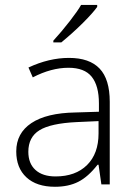

<svg xmlns="http://www.w3.org/2000/svg" viewBox="-20 -731 532 761"><path d="M381.8 0 370.6 -78.1H366.7Q329.6 -30.3 290.5 -10.5Q251.5 9.3 197.8 9.3Q125 9.3 84.7 -28.1Q44.4 -65.4 44.4 -130.9Q44.4 -203.1 104.5 -243.2Q164.6 -283.2 278.3 -285.2L372.1 -288.1V-320.8Q372.1 -391.1 343.5 -426.8Q314.9 -462.4 251.5 -462.4Q183.1 -462.4 109.9 -424.3L92.8 -463.4Q174.3 -501.5 253.4 -501.5Q334.5 -501.5 374.8 -459.2Q415 -417 415 -327.6V0ZM200.2 -31.7Q279.3 -31.7 325 -76.9Q370.6 -122.1 370.6 -202.1V-251L284.2 -247.1Q180.7 -242.2 136.5 -214.8Q92.3 -187.5 92.3 -129.4Q92.3 -83 120.6 -57.4Q148.9 -31.7 200.2 -31.7ZM191.4 -569.8Q224.6 -606 257.1 -647.9Q289.6 -689.9 301.3 -711.4H365.2V-703.6Q348.6 -680.2 309.6 -641.1Q270.5 -602.1 223.1 -563H191.4Z"/></svg>

Font: Bpm'online Open Sans Light
Style: Regular
Weight: 300
Foundry: Ascender Corporation
Version: Version 1.10